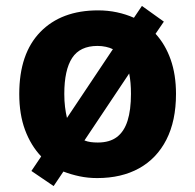

<svg xmlns="http://www.w3.org/2000/svg" viewBox="-20 -591 659 648"><path d="M574 -274Q574 -183 541.5 -119.5Q509 -56 449.5 -23Q390 10 308 10Q277 10 248.5 4Q220 -2 194 -12L161 37L86 -14L119 -63Q84 -100 64.5 -152.5Q45 -205 45 -274Q45 -410 116 -483Q187 -556 311 -556Q344 -556 374.5 -549.5Q405 -543 432 -531L459 -571L533 -518L505 -477Q538 -441 556 -390Q574 -339 574 -274ZM197 -274Q197 -250 199.5 -230Q202 -210 206 -193L361 -425Q351 -430 337.5 -433Q324 -436 309 -436Q250 -436 223.5 -395.5Q197 -355 197 -274ZM422 -274Q422 -294 420.5 -311Q419 -328 416 -343L265 -117Q275 -113 286 -111.5Q297 -110 310 -110Q350 -110 374.5 -128.5Q399 -147 410.5 -183.5Q422 -220 422 -274Z"/></svg>

Font: Noto Sans Devanagari
Style: Bold
Weight: 700
Version: Version 2.003